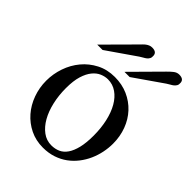

<svg xmlns="http://www.w3.org/2000/svg" viewBox="-201 -785 903 903"><g transform="rotate(45 250.0 -333.5)"><path d="M465.8 -231.9Q465.8 -203.1 459.7 -173.6Q453.6 -144 441.4 -116.7Q429.2 -89.4 410.6 -65.4Q392.1 -41.5 367.7 -23.7Q343.3 -5.9 312.5 4.4Q281.7 14.6 245.1 14.6Q198.2 14.6 159.4 -4.4Q120.6 -23.4 92.5 -55.7Q64.5 -87.9 49.1 -130.4Q33.7 -172.9 33.7 -219.2Q33.7 -264.6 48.6 -307.9Q63.5 -351.1 91.6 -384.8Q119.6 -418.5 159.7 -439.2Q199.7 -460 250 -460Q298.3 -460 337.9 -442.4Q377.4 -424.8 406 -394Q434.6 -363.3 450.2 -321.5Q465.8 -279.8 465.8 -231.9ZM374.5 -194.3Q374.5 -244.1 364.7 -287.1Q355 -330.1 336.9 -361.6Q318.8 -393.1 293 -411.1Q267.1 -429.2 234.9 -429.2Q215.8 -429.2 196 -420.9Q176.3 -412.6 160.2 -393.1Q144 -373.5 134 -341.1Q124 -308.6 124 -259.8Q124 -211.9 134 -168.5Q144 -125 162.6 -92.3Q181.2 -59.6 207.3 -40.3Q233.4 -21 265.6 -21Q290 -21 310.1 -30Q330.1 -39.1 344.2 -59.6Q358.4 -80.1 366.5 -113.3Q374.5 -146.5 374.5 -194.3ZM307.6 -659.2Q308.6 -647.9 304.9 -640.9Q301.3 -633.8 294.7 -628.4Q288.1 -623 279.8 -618.7Q271.5 -614.3 263.7 -608.9L119.1 -508.8H83.5L222.2 -648.4Q228 -654.3 233.9 -660.4Q239.7 -666.5 246.1 -671.1Q252.4 -675.8 260 -679Q267.6 -682.1 276.4 -682.1Q306.2 -682.1 307.6 -659.2ZM487.8 -659.2Q488.8 -647.9 484.9 -640.9Q481 -633.8 474.4 -628.4Q467.8 -623 459.5 -618.7Q451.2 -614.3 443.4 -608.9L299.3 -508.8H264.6L402.8 -648.4Q414.1 -660.2 427.5 -671.1Q440.9 -682.1 456.1 -682.1Q486.3 -682.1 487.8 -659.2Z"/></g></svg>

Font: Doulos SIL Compact
Style: Regular
Weight: 400
Designer: Walt Agee, Victor Gaultney, Peter Martin, Debbi Hosken
Foundry: SIL International
Version: Version 4.110; 2011; Maintenance release ; LnSpcTght